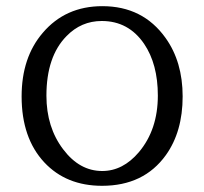

<svg xmlns="http://www.w3.org/2000/svg" viewBox="-20 -580 660 620"><path d="M310.5 -560.1Q441.4 -560.1 514.6 -457.5Q569.8 -380.4 569.8 -268.6Q569.8 -154.8 515.6 -79.1Q444.3 20 309.6 20Q193.8 20 123 -55.7Q49.8 -134.3 49.8 -268.6Q49.8 -394.5 118.2 -474.1Q191.4 -560.1 310.5 -560.1ZM308.6 -512.2Q242.2 -512.2 194.8 -463.4Q129.9 -397.5 129.9 -271Q129.9 -168.9 184.1 -97.7Q236.8 -27.8 310.1 -27.8Q377 -27.8 428.7 -88.9Q489.7 -161.6 489.7 -271.5Q489.7 -373 445.3 -438.5Q395 -512.2 308.6 -512.2Z"/></svg>

Font: BIZ UDPMincho
Style: Regular
Weight: 400
Designer: TypeBank Co., Ltd.
Foundry: Morisawa Inc.
Version: Version 1.06